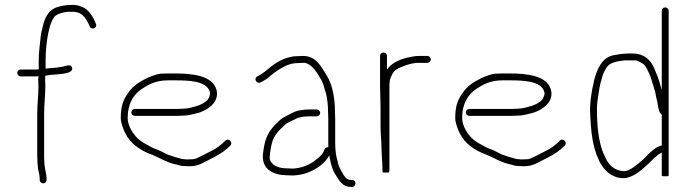

<svg xmlns="http://www.w3.org/2000/svg" viewBox="-20 -715 2782 779"><path d="M64 -405H128C130.7 -405 133.3 -405.3 136 -406C135.3 -401.3 135 -396.7 135 -392C135 -382.7 135.3 -373.7 136 -365C136 -328.1 131 -289.7 131 -252V-86C131 -67.4 132.4 -47.6 134 -32C135.9 -22.6 141 -3.3 141 8V15C141 22.7 148 29 155.5 29C163 29 169 22.7 169 15V8C169 2 168 -5.7 166 -15C160.7 -36.2 159 -58.6 159 -85V-252C159 -290.3 164 -329.3 164 -367C163.3 -375 163 -383.3 163 -392C163 -397.3 163.3 -402.7 164 -408C166.7 -408.7 169 -409 171 -409C196.2 -415.3 280.9 -409.6 272.5 -440.5C269.3 -452.3 257.9 -450.7 247 -448C226.5 -440.3 191.1 -439.7 167 -437H165V-469C165 -508.4 169.1 -547.3 176 -582L181 -602C185.5 -619.9 190.6 -631.9 200 -646C210.3 -658.3 233.4 -664.9 254 -667H282C285.3 -666.3 289 -665.7 293 -665C316.5 -659.1 329.1 -638.9 339 -619L344 -608C350.7 -590.6 377 -601.7 369 -619L364 -630C357.6 -646.5 348.3 -658.2 338 -670C326.1 -683.4 305.4 -692.1 285 -695H271C244.8 -695 218.4 -690.2 200 -681C175.3 -669.6 159.8 -638 154 -609L149 -589C147 -581 145.7 -573.3 145 -566C142.2 -535.6 137 -502.3 137 -469V-445C137.7 -441 137.7 -437.3 137 -434C134.3 -433.3 131.3 -433 128 -433H64C56.3 -433 50 -427 50 -419.5C50 -412 56.3 -405 64 -405Z M527 -245H700C708 -245 716.3 -245.3 725 -246C748.3 -246 769.1 -253.8 788 -258C824.8 -270.3 871.9 -301.1 858 -352C841.5 -407.2 765 -417 690 -417H662C651.3 -417 641 -416.7 631 -416C610 -413.4 597.2 -405.7 580 -400C545 -382.5 519.2 -367.8 498 -335C478.3 -307.7 470 -280.1 470 -236C470 -216.8 479.9 -192.3 487 -177C507.5 -133 548.1 -105 595 -88C615.7 -79.7 643 -65 663 -57L681 -51L698 -47C711.3 -42.6 718.7 -41 737 -41C769.3 -38.7 789.1 -46 809 -57L848 -77C873.3 -89.6 895.3 -105.3 914 -124C927.3 -137.3 907.3 -157.3 894 -144C877.7 -127.7 858.5 -112 836 -102L797 -82C785.9 -77.6 775.4 -69 761 -69C753.7 -68.3 746 -68 738 -68C722.2 -69.3 717 -69.5 705 -74L689 -78C683 -80 677.3 -82 672 -84C655.3 -88.2 652.6 -92.2 634 -101C614.3 -110.8 602.6 -112.2 587 -122C568.7 -132.2 552.5 -139.5 538.5 -153.5C521 -171 498 -202.4 498 -237C498 -292.9 521.2 -331.5 555 -354C583.9 -373.2 613.6 -389 662 -389H690C746.2 -389 818.5 -386.8 831 -343C835.5 -333.9 827.6 -318.6 824 -312C813.6 -299.8 795 -289.6 779 -285C762.3 -280.8 745.1 -274 723 -274C715 -273.3 707.3 -273 700 -273H527C519.1 -273 513 -266.9 513 -259C513 -251.1 519.1 -245 527 -245Z M1265 -271H1238C1209.2 -271 1184.7 -267.2 1166 -257C1150.4 -248.3 1129.1 -240.1 1116 -228C1090 -204.3 1066.3 -179.5 1056 -141C1052.2 -126.8 1044 -86.4 1047 -70C1050.7 -25.6 1093.5 -4 1142 -4C1150.7 -3.3 1160 -3 1170 -3C1189.7 -4.3 1209.2 -7.6 1225.5 -13.5C1261.2 -26.3 1299.4 -51.7 1316 -85L1318 -73C1321.7 -54.7 1326.2 -34.5 1334 -19L1342 -5C1355.2 14.9 1368.4 43 1401 43L1408 44C1424.6 44 1428.2 16 1410 16L1403 15C1388.8 15 1380.1 4.1 1374 -5C1367.4 -18.3 1359 -29 1354 -44L1350 -60C1342.7 -81.9 1340 -108.9 1340 -136V-233C1340 -242.3 1339.7 -251.7 1339 -261C1339 -318.3 1328.5 -373.1 1305 -410C1282.6 -443.6 1264.4 -488 1209 -488C1200.3 -488 1192 -487.7 1184 -487C1176 -487 1167.7 -486 1159 -484C1116.6 -474.9 1086.3 -451.2 1058 -427L1044 -417C1038.7 -412.8 1031 -408.5 1024 -405C1007.7 -396.8 1021 -371.8 1038 -381C1045.7 -385.4 1053.3 -389.2 1061 -394C1079.9 -409.8 1103.4 -429.7 1126 -441L1144 -450C1156.2 -454.9 1170.8 -459 1186 -459C1193.3 -459.7 1201 -460 1209 -460C1215 -460 1219.3 -459.7 1222 -459C1251.5 -447.2 1265.2 -421.3 1281 -395C1288.9 -384.5 1294.1 -365.3 1298 -351L1304 -331C1308.3 -309.4 1311 -286.5 1311 -261C1311.7 -251.7 1312 -242.3 1312 -233V-117C1304.7 -119 1299.7 -116.3 1297 -109L1292 -98C1289.3 -92.7 1285.3 -87.3 1280 -82C1250.6 -55.5 1222.3 -35 1170 -31C1160 -31 1151 -31.3 1143 -32C1110.9 -32 1078 -44.7 1074 -73C1074 -87.8 1079.5 -121.6 1083 -133C1090.8 -166.7 1112.8 -187 1135 -207C1145.2 -218.5 1165.6 -225.3 1179 -232C1192.8 -240.6 1215.9 -243 1238 -243H1265C1272.1 -243 1279 -249.6 1279 -257C1279 -264.4 1272.1 -271 1265 -271Z M1522 -488V-365C1522 -338.8 1524 -309.8 1524 -283V-202C1524 -171.3 1528 -138.3 1528 -108C1528 -95.2 1531 -61.4 1531 -51C1531 -43.2 1532 -26.1 1532 -18C1532 -15.3 1536 -14.3 1544 -15C1554.7 -14.3 1560 -15.3 1560 -18V-19H1557C1559 -20.3 1560 -22 1560 -24V-370C1560 -374 1560.3 -378.3 1561 -383C1561 -392.4 1567.3 -405.6 1571 -413C1578.4 -430.2 1596.3 -438.9 1615.5 -446C1635.5 -453.4 1653.4 -460 1679 -460H1714C1720.8 -460 1728 -467.5 1728 -474.5C1728 -481.5 1720.8 -488 1714 -488H1679C1661.1 -488 1646.8 -483.7 1632 -481C1597.9 -472.5 1567.8 -458 1550 -433V-488C1550 -495.9 1543.9 -502 1536 -502C1528.1 -502 1522 -495.9 1522 -488Z M1884 -245H2057C2065 -245 2073.3 -245.3 2082 -246C2105.3 -246 2126.1 -253.8 2145 -258C2181.8 -270.3 2228.9 -301.1 2215 -352C2198.5 -407.2 2122 -417 2047 -417H2019C2008.3 -417 1998 -416.7 1988 -416C1967 -413.4 1954.2 -405.7 1937 -400C1902 -382.5 1876.2 -367.8 1855 -335C1835.3 -307.7 1827 -280.1 1827 -236C1827 -216.8 1836.9 -192.3 1844 -177C1864.5 -133 1905.1 -105 1952 -88C1972.7 -79.7 2000 -65 2020 -57L2038 -51L2055 -47C2068.3 -42.6 2075.7 -41 2094 -41C2126.3 -38.7 2146.1 -46 2166 -57L2205 -77C2230.3 -89.6 2252.3 -105.3 2271 -124C2284.3 -137.3 2264.3 -157.3 2251 -144C2234.7 -127.7 2215.5 -112 2193 -102L2154 -82C2142.9 -77.6 2132.4 -69 2118 -69C2110.7 -68.3 2103 -68 2095 -68C2079.2 -69.3 2074 -69.5 2062 -74L2046 -78C2040 -80 2034.3 -82 2029 -84C2012.3 -88.2 2009.6 -92.2 1991 -101C1971.3 -110.8 1959.6 -112.2 1944 -122C1925.7 -132.2 1909.5 -139.5 1895.5 -153.5C1878 -171 1855 -202.4 1855 -237C1855 -292.9 1878.2 -331.5 1912 -354C1940.9 -373.2 1970.6 -389 2019 -389H2047C2103.2 -389 2175.5 -386.8 2188 -343C2192.5 -333.9 2184.6 -318.6 2181 -312C2170.6 -299.8 2152 -289.6 2136 -285C2119.3 -280.8 2102.1 -274 2080 -274C2072 -273.3 2064.3 -273 2057 -273H1884C1876.1 -273 1870 -266.9 1870 -259C1870 -251.1 1876.1 -245 1884 -245Z M2678.5 -685C2671 -685 2665 -678.7 2665 -671V-351C2663 -356.3 2661.3 -361.7 2660 -367C2653.2 -394.2 2642.9 -418 2633 -441C2618.9 -472.7 2592.2 -498 2547 -498H2530C2524 -498 2517.7 -497.7 2511 -497L2493 -495C2487 -494.3 2481.3 -493.3 2476 -492C2431.9 -486.5 2412.5 -453 2399 -417L2393 -399C2389.1 -386 2388.2 -372.9 2384 -359C2379.4 -333.6 2374 -301.6 2374 -272C2374 -262 2374.3 -251.8 2375 -241.5L2377 -210.5C2380.1 -163.2 2387.3 -123.7 2400 -88L2412 -60C2429.9 -24.1 2467 13.7 2521 7C2558.9 -1.4 2585.7 -28.2 2611 -51C2629.2 -67.4 2642.4 -84.7 2665 -96V-3C2665 -0.3 2669.7 0.7 2679 0C2688.3 0.7 2693 -0.3 2693 -3V-671C2693 -678.7 2686 -685 2678.5 -685ZM2665 -250V-125C2640.2 -118.8 2626.8 -104.1 2610 -89C2593.8 -70.8 2571.3 -51.2 2551 -37C2537.8 -27.8 2523.6 -18.5 2504 -21C2472.1 -24.5 2449.4 -47 2438 -72L2426 -98C2408 -144.9 2402 -208 2402 -272C2402 -292.7 2404.4 -310.6 2407.5 -328C2411.4 -350 2412.8 -370.8 2420 -390C2424.3 -409.5 2429.6 -422.3 2439 -438C2452 -461.4 2482.7 -466.5 2514 -470H2561C2567.6 -468.7 2589.3 -456.7 2593 -453C2603.3 -442.7 2607.9 -428.2 2615 -414C2624.7 -391.4 2629.8 -367.6 2638 -343C2641.1 -332.3 2641.4 -320.7 2645 -310C2650.4 -291 2649.4 -260.4 2665 -250Z"/></svg>

Font: HoneyBee
Style: XLit
Weight: 200
Foundry: Cannot Into Space Fonts
Version: Version 0.89